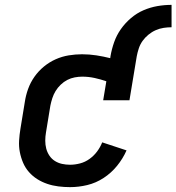

<svg xmlns="http://www.w3.org/2000/svg" viewBox="-20 -761 725 789"><path d="M268 8Q244 8 220 5Q196 2 174 -5.5Q152 -13 133 -25Q114 -37 99 -54Q84 -71 75 -92Q66 -113 61.5 -136Q57 -159 58.5 -183.5Q60 -208 64 -232L82 -342Q86 -369 95.5 -395.5Q105 -422 121.5 -445.5Q138 -469 160.5 -487.5Q183 -506 209 -517.5Q235 -529 262.5 -533.5Q290 -538 317 -538Q347 -538 376 -533.5Q405 -529 433 -522L434 -530Q439 -559 449 -587.5Q459 -616 476.5 -641Q494 -666 518 -686.5Q542 -707 570 -719Q598 -731 627 -736Q656 -741 685 -741V-649Q669 -649 652.5 -646.5Q636 -644 620 -637Q604 -630 590 -618.5Q576 -607 566 -593Q556 -579 550.5 -562.5Q545 -546 542 -530L512 -349H404L417 -427Q394 -435 369 -440.5Q344 -446 318 -446Q303 -446 287 -443Q271 -440 256.5 -432.5Q242 -425 229.5 -413Q217 -401 208.5 -387Q200 -373 195 -357.5Q190 -342 187 -327L169 -217Q166 -200 166 -183Q166 -166 170 -150.5Q174 -135 183 -121.5Q192 -108 205.5 -99.5Q219 -91 235 -87.5Q251 -84 268 -84Q288 -84 309 -89.5Q330 -95 348 -108Q366 -121 379 -138.5Q392 -156 400 -176L500 -143Q485 -109 461 -79.5Q437 -50 405.5 -29.5Q374 -9 338.5 -0.5Q303 8 268 8Z"/></svg>

Font: Iosevka Slab Semibold Extended
Style: Italic
Weight: 600
Width: 7
Italic angle: -9°
Monospace: yes
Designer: Belleve Invis
Foundry: Belleve Invis
Version: Version 11.1.0; ttfautohint (v1.8.3)